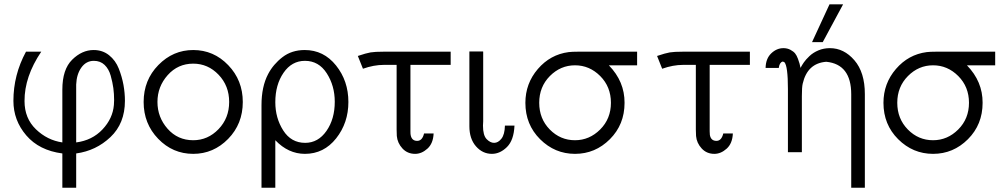

<svg xmlns="http://www.w3.org/2000/svg" viewBox="-20 -715 4725 902"><path d="M43 -241.2Q43 -363.3 102.1 -472.2H173.8Q94.7 -355 95.2 -240.2Q95.2 -159.2 148.7 -107.7Q202.1 -56.2 272.9 -45.9V-293.9Q272.9 -389.2 319.1 -434.6Q365.2 -480 419.9 -480Q461.9 -480 492.4 -455.6Q522.9 -431.2 538.1 -392.6Q553.2 -354 560.1 -315.9Q566.9 -277.8 566.9 -241.2Q566.9 -135.3 499 -71Q431.2 -6.8 337.9 5.9V167H272.9V5.9Q164.1 -8.3 103.5 -78.9Q43 -149.4 43 -241.2ZM337.9 -45.9Q413.1 -55.7 461.4 -106.9Q509.8 -158.2 515.1 -222.2L516.1 -245.1Q516.1 -273.9 512.5 -301Q508.8 -328.1 500 -359.6Q491.2 -391.1 471.2 -410.2Q451.2 -429.2 420.9 -429.2Q384.8 -429.2 362.3 -397.7Q339.8 -366.2 337.9 -317.9Z M654.8 -235.8Q654.8 -338.9 723.9 -409.4Q793 -480 887.7 -480Q983.9 -480 1052.2 -408.9Q1120.6 -337.9 1120.6 -235.8Q1120.6 -132.8 1051.8 -62.5Q982.9 7.8 887.7 7.8Q791.5 7.8 723.1 -63Q654.8 -133.8 654.8 -235.8ZM887.7 -56.2Q956.5 -56.2 1006.6 -108.2Q1056.6 -160.2 1056.6 -236.1Q1056.6 -312 1006.8 -364Q957 -416 887.7 -416Q815.9 -416 767.8 -362.1Q719.7 -308.1 719.7 -236.1Q719.7 -164.1 767.3 -110.1Q814.9 -56.2 887.7 -56.2Z M1208.5 167V-221.2Q1208.5 -308.1 1239.7 -367.2Q1263.7 -413.1 1307.1 -446.5Q1350.6 -480 1411.6 -480Q1500.5 -480 1558.6 -407.5Q1616.7 -335 1616.7 -235.8Q1616.7 -137.7 1559.1 -64.9Q1501.5 7.8 1412.6 7.8Q1334.5 7.8 1273.4 -56.2V167ZM1273.4 -234.9Q1273.4 -160.6 1310.5 -102.3Q1347.7 -43.9 1413.6 -43.9Q1474.6 -43.9 1513.7 -99.9Q1552.7 -155.8 1552.7 -236.8Q1552.7 -312 1515.1 -370.6Q1477.5 -429.2 1412.6 -429.2Q1350.6 -429.2 1312 -373Q1273.4 -316.9 1273.4 -234.9Z M1661.1 -452.1Q1700.2 -465.3 1720.7 -468.8Q1741.2 -472.2 1783.2 -472.2H2097.2V-410.2H1908.2V-98.1Q1908.2 -85.9 1909.2 -81.1Q1914.1 -53.2 1939.9 -53.2Q1963.9 -53.2 1972.2 -87.9H2017.1Q2015.1 -41 1988 -16.6Q1960.9 7.8 1930.2 7.8Q1894 7.8 1870.6 -17.6Q1847.2 -43 1844.2 -76.2Q1843.3 -85.9 1843.3 -106.9V-410.2H1783.2Q1736.3 -410.2 1685.1 -392.1Z M2185.1 -122.1V-473.1H2249L2250 -472.2V-145Q2250 -142.1 2249.5 -135Q2249 -127.9 2249 -125Q2249 -79.1 2266.1 -61.5Q2283.2 -43.9 2301.3 -43.9Q2320.3 -43.9 2335.7 -63.5Q2351.1 -83 2352.1 -125H2397Q2394 -56.2 2361.6 -24.2Q2329.1 7.8 2291 7.8Q2247.1 7.8 2216.1 -27.6Q2185.1 -63 2185.1 -122.1Z M2448.2 -231.9Q2448.2 -322.8 2506.8 -390.9Q2565.4 -459 2651.4 -470.2Q2666.5 -472.2 2696.3 -472.2H2973.1V-408.2H2840.3Q2914.6 -332 2914.1 -231.9Q2914.1 -129.9 2845.2 -61Q2776.4 7.8 2681.4 7.8Q2586.4 7.8 2517.3 -61Q2448.2 -129.9 2448.2 -231.9ZM2681.2 -56.2Q2749 -56.2 2799.6 -106.7Q2850.1 -157.2 2850.1 -232.2Q2850.1 -307.1 2799.8 -357.7Q2749.5 -408.2 2681.4 -408.2Q2613.3 -408.2 2563.2 -357.7Q2513.2 -307.1 2513.2 -232.2Q2513.2 -157.2 2562.7 -106.7Q2612.3 -56.2 2681.2 -56.2Z M3066.9 -452.1Q3106 -465.3 3126.5 -468.8Q3147 -472.2 3189 -472.2H3502.9V-410.2H3314V-98.1Q3314 -85.9 3314.9 -81.1Q3319.8 -53.2 3345.7 -53.2Q3369.6 -53.2 3377.9 -87.9H3422.9Q3420.9 -41 3393.8 -16.6Q3366.7 7.8 3335.9 7.8Q3299.8 7.8 3276.4 -17.6Q3252.9 -43 3250 -76.2Q3249 -85.9 3249 -106.9V-410.2H3189Q3142.1 -410.2 3090.8 -392.1Z M3576.7 -396Q3577.6 -439.9 3603.3 -464.4Q3628.9 -488.8 3660.6 -488.8Q3678.7 -488.8 3693.4 -481Q3708 -473.1 3715.3 -464.1Q3722.7 -455.1 3728.8 -438.5Q3734.9 -421.9 3736.3 -416Q3737.8 -410.2 3740.7 -396Q3747.6 -409.2 3756.6 -422.1Q3765.6 -435.1 3782.7 -451.4Q3799.8 -467.8 3824.7 -478.3Q3849.6 -488.8 3878.9 -488.8Q3944.8 -488.8 3993.9 -431.9Q4043 -375 4043 -272.9V167H3979V-272Q3979 -413.1 3861.8 -424.8Q3772.9 -418 3751 -321.8Q3747.1 -305.7 3747.1 -263.2V0H3681.6V-296.9Q3681.6 -404.8 3665 -422.9L3660.6 -424.8L3656.7 -425.8Q3641.6 -420.9 3638.7 -396ZM3794.9 -517.1 3877 -694.8H3940.9L3845.2 -517.1Z M4130.4 -231.9Q4130.4 -322.8 4189 -390.9Q4247.6 -459 4333.5 -470.2Q4348.6 -472.2 4378.4 -472.2H4655.3V-408.2H4522.5Q4596.7 -332 4596.2 -231.9Q4596.2 -129.9 4527.3 -61Q4458.5 7.8 4363.5 7.8Q4268.6 7.8 4199.5 -61Q4130.4 -129.9 4130.4 -231.9ZM4363.3 -56.2Q4431.2 -56.2 4481.7 -106.7Q4532.2 -157.2 4532.2 -232.2Q4532.2 -307.1 4481.9 -357.7Q4431.6 -408.2 4363.5 -408.2Q4295.4 -408.2 4245.4 -357.7Q4195.3 -307.1 4195.3 -232.2Q4195.3 -157.2 4244.9 -106.7Q4294.4 -56.2 4363.3 -56.2Z"/></svg>

Font: CMU Bright
Style: Roman
Weight: 500
Version: Version 0.7.0